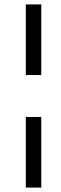

<svg xmlns="http://www.w3.org/2000/svg" viewBox="-20 -720 275 870"><path d="M167 -380H97V-700H167ZM97 -190H167V130H97Z"/></svg>

Font: PTSerif
Style: Bold Italic
Weight: 700
Italic angle: -12°
Designer: A.Korolkova, O.Umpeleva, V.Yefimov
Foundry: ParaType Ltd
Version: Version 1.000W OFL; ttfautohint (v1.2) -l 8 -r 50 -G 200 -x 